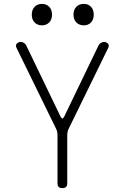

<svg xmlns="http://www.w3.org/2000/svg" viewBox="-20 -955 640 985"><path d="M300 10Q287 10 281 4Q275 -2 275 -15V-260Q275 -270 273 -279.5Q271 -289 266 -298L64 -711Q61 -717 62 -722.5Q63 -728 66.5 -731.5Q70 -735 75 -737.5Q80 -740 86 -740Q94 -740 102 -735.5Q110 -731 115 -721L291 -356Q296 -347 300 -347Q304 -347 309 -356L485 -721Q490 -731 498 -735.5Q506 -740 514 -740Q520 -740 525 -737.5Q530 -735 533.5 -731.5Q537 -728 538 -722.5Q539 -717 536 -711L334 -298Q329 -289 327 -279.5Q325 -270 325 -260V-15Q325 -2 319 4Q313 10 300 10ZM410 -825Q386 -825 371.5 -840Q357 -855 357 -880Q357 -905 371.5 -920Q386 -935 410 -935Q433 -935 447 -920Q461 -905 461 -880Q461 -855 447 -840Q433 -825 410 -825ZM195 -825Q172 -825 157.5 -840Q143 -855 143 -880Q143 -905 157.5 -920Q172 -935 195 -935Q218 -935 232.5 -920Q247 -905 247 -880Q247 -855 232.5 -840Q218 -825 195 -825Z"/></svg>

Font: Maple Mono NL Thin
Style: Regular
Weight: 250
Monospace: yes
Designer: subframe7536
Version: Version 7.000